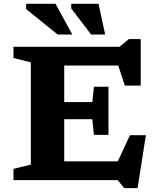

<svg xmlns="http://www.w3.org/2000/svg" viewBox="-20 -955 834 1018"><path d="M51.5 0V-59.5L143.5 -82.5V-624.5L51.5 -647.5V-707H614L663.5 -748H726V-501H642L607 -607.5H320.5V-414H469.5L478 -495H555V-240H478L469.5 -323H320.5V-99.5H604.5L669 -238H753.5L709.5 42.5H638.5L604 0ZM363.5 -772H285.5L118.5 -907V-935H274.5ZM537.5 -772H463L357.5 -910.5V-935H502.5Z"/></svg>

Font: Newsreader 6pt SemiBold
Style: Regular
Weight: 600
Designer: Hugues Gentile
Foundry: Production Type
Version: Version 1.003; ttfautohint (v1.8.3)